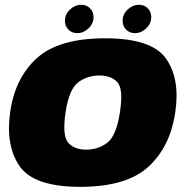

<svg xmlns="http://www.w3.org/2000/svg" viewBox="-20 -756 766 782"><path d="M307 5Q495.5 5 584.8 -77.2Q674 -159.5 694 -300Q714 -436.5 655.5 -518.2Q597 -600 408.5 -600Q220 -600 130.8 -519.8Q41.5 -439.5 21.5 -300Q2 -162.5 60.2 -78.8Q118.5 5 307 5ZM331.5 -146.5Q283 -146.5 258 -174.5Q233 -202.5 247 -299Q261.5 -393.5 298.8 -421Q336 -448.5 384.5 -448.5Q433 -448.5 458 -421.2Q483 -394 468.5 -299Q454 -203 417 -174.8Q380 -146.5 331.5 -146.5ZM295 -621Q320 -621 340.5 -640.5Q361 -660 361 -686.5Q361 -707.5 347 -722Q333 -736.5 311 -736.5Q285.5 -736.5 265 -717.2Q244.5 -698 244.5 -671.5Q244.5 -650 258.5 -635.5Q272.5 -621 295 -621ZM530 -621Q555 -621 575.5 -640.5Q596 -660 596 -686.5Q596 -707.5 582 -722Q568 -736.5 546 -736.5Q520.5 -736.5 500 -717.2Q479.5 -698 479.5 -671.5Q479.5 -650 493.5 -635.5Q507.5 -621 530 -621Z"/></svg>

Font: Anybody UltraCondensed Thin Black
Style: Italic
Weight: 900
Italic angle: -10°
Version: Version 1.111